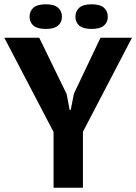

<svg xmlns="http://www.w3.org/2000/svg" viewBox="-22 -876 636 896"><path d="M228 -260 -2 -700H161L289 -437L303 -363H308L323 -439L447 -700H594L365 -261V0H228ZM116 -798Q116 -824 134 -840Q152 -856 192 -856Q231 -856 249 -840Q267 -824 267 -798Q267 -772 249 -756.5Q231 -741 192 -741Q152 -741 134 -756.5Q116 -772 116 -798ZM330 -798Q330 -824 348 -840Q366 -856 405 -856Q445 -856 463 -840Q481 -824 481 -798Q481 -772 463 -756.5Q445 -741 405 -741Q366 -741 348 -756.5Q330 -772 330 -798Z"/></svg>

Font: PTSans
Style: Bold
Weight: 700
Designer: A.Korolkova, O.Umpeleva, V.Yefimov
Foundry: ParaType Ltd
Version: Version 2.003W OFL